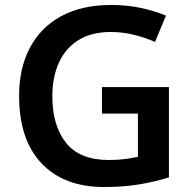

<svg xmlns="http://www.w3.org/2000/svg" viewBox="-20 -744 773 774"><path d="M391 -393H661V-29Q604 -11 540 -0.5Q476 10 400 10Q238 10 147.5 -85.5Q57 -181 57 -358Q57 -469 100.5 -551.5Q144 -634 227 -679Q310 -724 429 -724Q492 -724 548 -712Q604 -700 649 -681L605 -575Q566 -592 521 -603.5Q476 -615 426 -615Q349 -615 296.5 -582.5Q244 -550 217.5 -491.5Q191 -433 191 -356Q191 -238 246 -168.5Q301 -99 419 -99Q455 -99 485 -103Q515 -107 536 -112V-286H391Z"/></svg>

Font: Noto Sans Thai Looped SemiBold
Style: Regular
Weight: 600
Designer: Sasikarn Vongin, Ben Mitchell
Foundry: The Fontpad Ltd
Version: Version 1.001; ttfautohint (v1.8.4.7-5d5b)